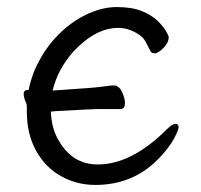

<svg xmlns="http://www.w3.org/2000/svg" viewBox="-20 -506 570 544"><path d="M250 18Q198 18 153.5 -6.5Q109 -31 82.5 -78.5Q56 -126 56 -190Q56 -199 56 -208Q55 -211 54 -214Q47 -230 47 -240Q47 -251 59 -251H61Q67 -280 78 -307Q101 -360 138 -400Q175 -440 221 -463Q267 -486 310.5 -486Q354 -486 382 -474.5Q410 -463 426.5 -447Q443 -431 450.5 -417.5Q458 -404 458 -401Q458 -385 443 -370Q428 -355 419 -355Q410 -355 407 -360Q400 -374 393 -387Q386 -400 375 -407Q346 -427 315 -427Q251 -427 188 -360Q143 -309 129 -249Q133 -250 136 -250Q245 -257 266 -260Q294 -264 302 -264Q317 -264 325.5 -246Q334 -228 334 -214Q334 -197 321 -197H257Q243 -197 136 -191Q130 -190 124 -190Q126 -144 144 -112Q183 -40 257 -40Q353 -40 453 -140Q468 -155 477 -155Q486 -155 486 -146Q486 -137 472 -111.5Q458 -86 429 -56Q357 18 250 18Z"/></svg>

Font: LXGW WenKai TC
Style: Regular
Weight: 400
Designer: LXGW / Fontworks Inc.
Foundry: LXGW / Fontworks Inc.
Version: Version 1.330